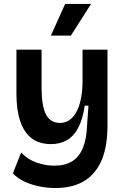

<svg xmlns="http://www.w3.org/2000/svg" viewBox="-20 -774 628 970"><path d="M260 176Q221 176 180.5 168Q140 160 105 144Q70 128 45 102L87 -4Q117 30 162.5 46.5Q208 63 254 63Q309 63 345 40.5Q381 18 399.5 -28.5Q418 -75 420 -144L427 -240H408Q398 -171 375 -128Q352 -85 317.5 -65.5Q283 -46 237 -46Q179 -46 140.5 -75Q102 -104 82.5 -161Q63 -218 63 -301V-523H190V-331Q190 -238 212.5 -195.5Q235 -153 283 -153Q308 -153 328.5 -166Q349 -179 364 -205Q379 -231 387.5 -269Q396 -307 397 -356V-523H523V-139Q523 -79 513 -29Q503 21 482 59Q461 97 430 123Q399 149 356.5 162.5Q314 176 260 176ZM338 -594H237L309 -754H440Z"/></svg>

Font: Bricolage Grotesque 24pt SemiBold
Style: Regular
Weight: 600
Designer: Mathieu Triay
Foundry: Atelier Triay
Version: Version 1.001;gftools[0.9.33.dev8+g029e19f]